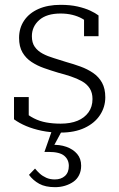

<svg xmlns="http://www.w3.org/2000/svg" viewBox="-20 -539 494 795"><path d="M363 -129Q363 -155 351.5 -173Q340 -191 319.5 -202.5Q299 -214 273.5 -222.5Q248 -231 221 -238Q191 -247 162.5 -257Q134 -267 110.5 -282.5Q87 -298 73 -322Q59 -346 59 -382Q59 -423 80 -454Q101 -485 139.5 -502Q178 -519 231 -519Q271 -519 301.5 -512Q332 -505 353.5 -495Q375 -485 388 -475V-389H328V-471Q333 -469 337.5 -465.5Q342 -462 345 -457.5Q348 -453 349.5 -447.5Q351 -442 350 -437Q338 -452 320 -462Q302 -472 279.5 -477.5Q257 -483 231 -483Q173 -483 142.5 -456Q112 -429 112 -389Q112 -362 124 -345Q136 -328 156.5 -317Q177 -306 202.5 -298.5Q228 -291 255 -282Q284 -274 313 -263.5Q342 -253 365.5 -237Q389 -221 402.5 -196.5Q416 -172 416 -136Q416 -96 394 -62.5Q372 -29 330.5 -9.5Q289 10 231 10Q189 10 153 2.5Q117 -5 88.5 -17Q60 -29 38 -45V-137H99V-29Q91 -36 86 -42.5Q81 -49 78.5 -55Q76 -61 76 -67Q76 -73 77 -79Q97 -61 120.5 -49Q144 -37 171.5 -32Q199 -27 231 -27Q272 -27 301 -39Q330 -51 346.5 -74Q363 -97 363 -129ZM240 -4 198 74 192 61Q227 59 255 69Q283 79 299.5 98.5Q316 118 316 147Q316 169 307.5 186Q299 203 284 213.5Q269 224 249.5 230Q230 236 208 236Q168 236 142.5 222Q117 208 100 185L125 159Q134 170 145 180Q156 190 171.5 197Q187 204 207 204Q233 204 249 189.5Q265 175 265 148Q265 122 246 106Q227 90 181 90H164L197 -4Z"/></svg>

Font: Roboto Serif 36pt ExtraLight
Style: Regular
Weight: 250
Designer: Greg Gazdowicz
Foundry: Commercial Type
Version: Version 1.008